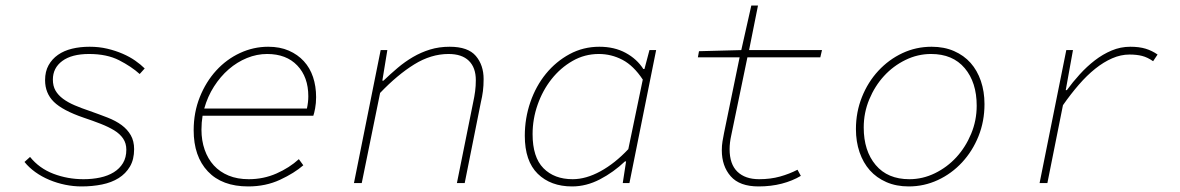

<svg xmlns="http://www.w3.org/2000/svg" viewBox="-20 -658 4240 690"><path d="M273 12Q244 12 214.5 6Q185 0 157.5 -11.5Q130 -23 107 -39.5Q84 -56 68 -76L88 -94Q121 -53 172 -33.5Q223 -14 280 -14Q312 -14 340 -20Q368 -26 389 -39Q410 -52 422 -72Q434 -92 434 -120Q434 -143 422.5 -160Q411 -177 390.5 -189.5Q370 -202 342 -213Q314 -224 281 -235Q205 -261 173.5 -292Q142 -323 142 -370Q142 -401 154.5 -423.5Q167 -446 188.5 -461Q210 -476 239 -483Q268 -490 302 -490Q336 -490 365.5 -483Q395 -476 420.5 -465Q446 -454 466 -440Q486 -426 500 -412L482 -392Q452 -419 408 -441.5Q364 -464 300 -464Q238 -464 204 -439Q170 -414 170 -372Q170 -349 179.5 -332.5Q189 -316 206.5 -303Q224 -290 248.5 -279.5Q273 -269 303 -259Q337 -247 366.5 -235.5Q396 -224 417 -208.5Q438 -193 450 -172Q462 -151 462 -122Q462 -85 447 -59.5Q432 -34 406.5 -18Q381 -2 346.5 5Q312 12 273 12Z M872 12Q778 12 727 -42Q676 -96 676 -190Q676 -254 698 -309Q720 -364 757 -404.5Q794 -445 842.5 -467.5Q891 -490 944 -490Q986 -490 1018 -476Q1050 -462 1072 -438Q1094 -414 1105 -381Q1116 -348 1116 -309Q1116 -287 1112.5 -268.5Q1109 -250 1106 -242H708Q706 -230 705 -217.5Q704 -205 704 -192Q704 -153 715.5 -120Q727 -87 748.5 -63.5Q770 -40 801.5 -27Q833 -14 874 -14Q927 -14 973.5 -34.5Q1020 -55 1054 -86L1070 -64Q1038 -36 986.5 -12Q935 12 872 12ZM940 -464Q903 -464 867.5 -449.5Q832 -435 802 -409Q772 -383 749 -347Q726 -311 714 -268H1083Q1088 -291 1088 -312Q1088 -381 1048.5 -422.5Q1009 -464 940 -464Z M1252 0 1348 -478H1372L1354 -368H1358Q1383 -392 1409 -414Q1435 -436 1464 -453Q1493 -470 1525.5 -480Q1558 -490 1596 -490Q1662 -490 1690 -457Q1718 -424 1718 -374Q1718 -350 1715.5 -330.5Q1713 -311 1708 -290L1650 0H1622L1680 -288Q1685 -311 1687.5 -330Q1690 -349 1690 -370Q1690 -415 1665 -439.5Q1640 -464 1592 -464Q1529 -464 1468.5 -426.5Q1408 -389 1346 -324L1280 0Z M2036 12Q1959 12 1912.5 -33.5Q1866 -79 1866 -170Q1866 -233 1886 -291Q1906 -349 1942 -393Q1978 -437 2027 -463.5Q2076 -490 2134 -490Q2188 -490 2228.5 -468Q2269 -446 2292 -410H2296L2314 -478H2338L2242 0H2218L2230 -78H2226Q2185 -39 2136 -13.5Q2087 12 2036 12ZM2038 -14Q2086 -14 2138 -42.5Q2190 -71 2238 -122L2290 -372Q2257 -422 2217 -443Q2177 -464 2132 -464Q2081 -464 2037.5 -439Q1994 -414 1962 -373.5Q1930 -333 1912 -281.5Q1894 -230 1894 -176Q1894 -93 1933 -53.5Q1972 -14 2038 -14Z M2706 12Q2638 12 2606 -24.5Q2574 -61 2574 -118Q2574 -135 2576.5 -150Q2579 -165 2582 -180L2638 -452H2488L2492 -474L2644 -478L2680 -638H2704L2672 -478H2934L2928 -452H2666L2608 -172Q2602 -145 2602 -122Q2602 -68 2630 -41Q2658 -14 2708 -14Q2749 -14 2783 -23.5Q2817 -33 2846 -48L2858 -26Q2828 -8 2789.5 2Q2751 12 2706 12Z M3246 12Q3201 12 3165.5 -3.5Q3130 -19 3106 -46Q3082 -73 3069 -111Q3056 -149 3056 -194Q3056 -255 3077.5 -309Q3099 -363 3136.5 -403.5Q3174 -444 3223 -467Q3272 -490 3328 -490Q3373 -490 3408.5 -474.5Q3444 -459 3468 -432Q3492 -405 3505 -367Q3518 -329 3518 -284Q3518 -222 3496.5 -168.5Q3475 -115 3437.5 -74.5Q3400 -34 3350.5 -11Q3301 12 3246 12ZM3248 -14Q3296 -14 3340 -35.5Q3384 -57 3417 -93Q3450 -129 3470 -177Q3490 -225 3490 -278Q3490 -362 3447 -413Q3404 -464 3326 -464Q3278 -464 3234 -442.5Q3190 -421 3157 -385Q3124 -349 3104 -301Q3084 -253 3084 -200Q3084 -116 3127 -65Q3170 -14 3248 -14Z M3716 0 3812 -478H3836L3810 -334H3814Q3835 -363 3860.5 -391Q3886 -419 3914.5 -441Q3943 -463 3975 -476.5Q4007 -490 4042 -490Q4074 -490 4097 -483Q4120 -476 4140 -462L4124 -438Q4104 -452 4084.5 -457Q4065 -462 4039 -462Q4008 -462 3977 -448.5Q3946 -435 3916 -411Q3886 -387 3857 -353.5Q3828 -320 3800 -280L3744 0Z"/></svg>

Font: Source Code Pro ExtraLight
Style: Italic
Weight: 200
Italic angle: -11°
Monospace: yes
Designer: Paul D. Hunt, Teo Tuominen
Foundry: Adobe Systems Incorporated
Version: Version 1.050;PS 1.000;hotconv 16.6.51;makeotf.lib2.5.65220